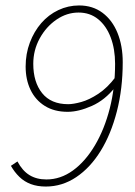

<svg xmlns="http://www.w3.org/2000/svg" viewBox="-20 -672 496 704"><path d="M148 12Q117 12 93 3Q69 -6 51 -23.5Q33 -41 20 -64L44 -80Q62 -46 88 -30Q114 -14 150 -14Q202 -14 247.5 -47Q293 -80 328 -139Q363 -198 382.5 -274.5Q402 -351 402 -438Q402 -492 386 -534.5Q370 -577 340 -601.5Q310 -626 268 -626Q225 -626 187 -600Q149 -574 125.5 -531Q102 -488 102 -438Q102 -371 134.5 -330.5Q167 -290 230 -290Q249 -290 278 -298Q307 -306 340.5 -328Q374 -350 404 -390L402 -352Q365 -305 316.5 -283.5Q268 -262 228 -262Q179 -262 144.5 -283.5Q110 -305 92 -342.5Q74 -380 74 -428Q74 -475 89.5 -516Q105 -557 131.5 -587.5Q158 -618 194 -635Q230 -652 270 -652Q320 -652 356 -625Q392 -598 411 -551Q430 -504 430 -444Q430 -347 408.5 -263.5Q387 -180 349 -118.5Q311 -57 259.5 -22.5Q208 12 148 12Z"/></svg>

Font: Source Sans 3 ExtraLight
Style: Italic
Weight: 250
Italic angle: -11°
Designer: Paul D. Hunt
Foundry: Adobe
Version: Version 3.046;hotconv 1.0.118;makeotfexe 2.5.65603